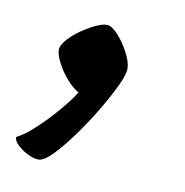

<svg xmlns="http://www.w3.org/2000/svg" viewBox="-90 -174 332 344"><g transform="rotate(10 76.0 -2.5)"><path d="M0 127Q-9 127 -20.5 121Q-32 115 -39.5 107.5Q-47 100 -46 94Q-33 88 -14 70.5Q5 53 23 32Q41 11 50 -4Q39 -10 28 -22.5Q17 -35 9.5 -49.5Q2 -64 2 -73Q2 -81 11 -91.5Q20 -102 33 -111Q46 -120 58.5 -126Q71 -132 79 -132Q88 -132 99.5 -119.5Q111 -107 120 -90Q129 -73 129 -61Q129 -50 118.5 -28Q108 -6 92 20.5Q76 47 58.5 71Q41 95 25.5 111Q10 127 0 127Z"/></g></svg>

Font: Texturina 12pt
Style: Italic
Weight: 400
Italic angle: -11°
Designer: Guillermo Torres Carreño
Foundry: Omnibus-Type
Version: Version 1.002